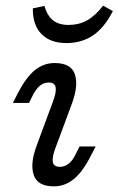

<svg xmlns="http://www.w3.org/2000/svg" viewBox="-20 -650 421 683"><path d="M153.2 -356.5Q136.3 -356.5 122.6 -345.6Q108.9 -334.7 97.6 -312.9L83.1 -283.9H25.8L43.5 -318.5Q72.6 -375 104 -400.4Q135.5 -425.8 174.2 -425.8Q233.1 -425.8 246.4 -385.5Q259.7 -345.2 235.5 -280.6L179 -128.2Q165.3 -93.5 167.7 -75Q170.2 -56.5 192.7 -56.5Q209.7 -56.5 223.8 -67.3Q237.9 -78.2 248.4 -100L262.9 -129H320.2L302.4 -94.4Q273.4 -37.9 241.9 -12.5Q210.5 12.9 171.8 12.9Q113.7 12.9 100 -27.4Q86.3 -67.7 110.5 -132.3L166.9 -284.7Q180.6 -319.4 178.2 -337.9Q175.8 -356.5 153.2 -356.5ZM96.8 -620.2 137.9 -629Q148.4 -593.5 169 -577.4Q189.5 -561.3 224.2 -561.3Q260.5 -561.3 289.5 -577.4Q318.5 -593.5 346.8 -629.8L381.5 -610.5Q350.8 -550.8 310.5 -523.8Q270.2 -496.8 216.1 -496.8Q158.9 -496.8 127.4 -529Q96 -561.3 96.8 -620.2Z"/></svg>

Font: Playfair Micro SmCond SmLight
Style: Italic
Weight: 360
Width: 4
Italic angle: -15.6°
Designer: Claus Eggers Sørensen
Foundry: Claus Eggers Sørensen
Version: Version 2.203;Glyphs 3.3 (3326)